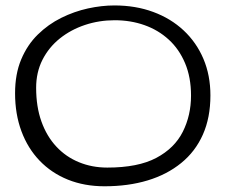

<svg xmlns="http://www.w3.org/2000/svg" viewBox="-20 -616 808 688"><path d="M354.5 51.5Q282.5 51.5 223.5 27.8Q164.5 4 122 -40.2Q79.5 -84.5 56.8 -145.8Q34 -207 34 -282Q34 -351 56 -403.2Q78 -455.5 115.5 -492.2Q153 -529 199.5 -552Q246 -575 295.2 -585.8Q344.5 -596.5 390 -596.5Q466 -596.5 529 -573.2Q592 -550 638 -507Q684 -464 709 -405Q734 -346 734 -274Q734 -194.5 707 -133.8Q680 -73 629.2 -31.8Q578.5 9.5 509 30.5Q439.5 51.5 354.5 51.5ZM364.5 -15.5Q474.5 -15.5 540 -50.2Q605.5 -85 635 -143.8Q664.5 -202.5 664.5 -273.5Q664.5 -339 643.2 -389.5Q622 -440 584.5 -474.2Q547 -508.5 497.5 -526Q448 -543.5 391 -543.5Q335 -543.5 284.2 -526.5Q233.5 -509.5 194.2 -478Q155 -446.5 132.2 -401.8Q109.5 -357 109.5 -301.5Q109.5 -233.5 128.5 -180.5Q147.5 -127.5 181.8 -90.8Q216 -54 262.8 -34.8Q309.5 -15.5 364.5 -15.5Z"/></svg>

Font: Gluten ExtraLight
Style: Regular
Weight: 250
Designer: Tyler Finck
Foundry: Etcetera Type Company
Version: Version 1.300